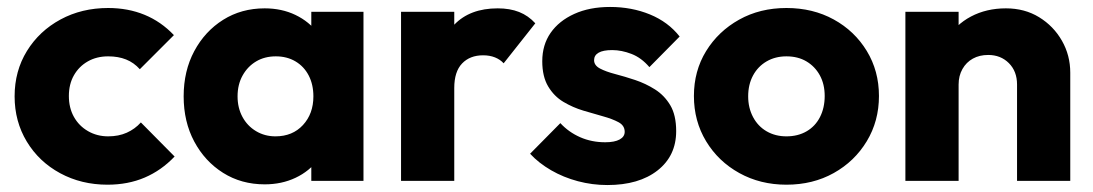

<svg xmlns="http://www.w3.org/2000/svg" viewBox="-20 -520 3141 552"><path d="M289 11Q214 11 153 -22Q92 -55 57 -113Q22 -171 22 -243Q22 -316 57.5 -373.5Q93 -431 154 -464Q215 -497 291 -497Q348 -497 395.5 -477.5Q443 -458 480 -419L382 -321Q365 -340 342.5 -349Q320 -358 291 -358Q258 -358 232.5 -343.5Q207 -329 192.5 -303.5Q178 -278 178 -244Q178 -210 192.5 -184Q207 -158 233 -143Q259 -128 291 -128Q321 -128 344.5 -138.5Q368 -149 385 -168L482 -70Q444 -30 396 -9.5Q348 11 289 11Z M741 10Q674 10 621.5 -23Q569 -56 538.5 -113Q508 -170 508 -243Q508 -316 538.5 -373Q569 -430 621.5 -463Q674 -496 741 -496Q790 -496 829.5 -477Q869 -458 894 -424.5Q919 -391 922 -348V-138Q919 -95 894.5 -61.5Q870 -28 830 -9Q790 10 741 10ZM772 -128Q821 -128 851 -160.5Q881 -193 881 -243Q881 -277 867.5 -303Q854 -329 829.5 -343.5Q805 -358 773 -358Q741 -358 716.5 -343.5Q692 -329 677.5 -303Q663 -277 663 -243Q663 -210 677 -184Q691 -158 716 -143Q741 -128 772 -128ZM875 0V-131L898 -249L875 -367V-486H1025V0Z M1133 0V-486H1286V0ZM1286 -267 1222 -317Q1241 -402 1286 -449Q1331 -496 1411 -496Q1446 -496 1472.5 -485.5Q1499 -475 1519 -453L1428 -338Q1418 -349 1403 -355Q1388 -361 1369 -361Q1331 -361 1308.5 -337.5Q1286 -314 1286 -267Z M1726 12Q1683 12 1641.5 1Q1600 -10 1564.5 -30.5Q1529 -51 1504 -78L1591 -166Q1615 -140 1648 -125.5Q1681 -111 1720 -111Q1747 -111 1761.5 -119Q1776 -127 1776 -141Q1776 -159 1758.5 -168.5Q1741 -178 1714 -185.5Q1687 -193 1657 -202Q1627 -211 1600 -227Q1573 -243 1556 -271.5Q1539 -300 1539 -344Q1539 -391 1563 -425.5Q1587 -460 1631 -480Q1675 -500 1734 -500Q1796 -500 1848.5 -478.5Q1901 -457 1934 -415L1847 -327Q1824 -354 1795.5 -365Q1767 -376 1740 -376Q1714 -376 1701 -368.5Q1688 -361 1688 -347Q1688 -332 1705 -323Q1722 -314 1749 -307Q1776 -300 1806 -290Q1836 -280 1863 -263Q1890 -246 1907 -217.5Q1924 -189 1924 -143Q1924 -72 1870.5 -30Q1817 12 1726 12Z M2241 11Q2166 11 2105.5 -22.5Q2045 -56 2010 -114Q1975 -172 1975 -244Q1975 -316 2010 -373Q2045 -430 2105 -463.5Q2165 -497 2241 -497Q2317 -497 2377 -464Q2437 -431 2472 -373.5Q2507 -316 2507 -244Q2507 -172 2472 -114Q2437 -56 2377 -22.5Q2317 11 2241 11ZM2241 -128Q2274 -128 2299 -142.5Q2324 -157 2337.5 -183.5Q2351 -210 2351 -244Q2351 -278 2337 -303.5Q2323 -329 2298.5 -343.5Q2274 -358 2241 -358Q2209 -358 2184 -343.5Q2159 -329 2145 -303Q2131 -277 2131 -243Q2131 -210 2145 -183.5Q2159 -157 2184 -142.5Q2209 -128 2241 -128Z M2904 0V-277Q2904 -315 2880.5 -338.5Q2857 -362 2821 -362Q2796 -362 2777 -351.5Q2758 -341 2747 -321.5Q2736 -302 2736 -277L2677 -306Q2677 -363 2702 -406Q2727 -449 2771.5 -472.5Q2816 -496 2872 -496Q2926 -496 2967.5 -470.5Q3009 -445 3033 -403Q3057 -361 3057 -311V0ZM2583 0V-486H2736V0Z"/></svg>

Font: Outfit Thin
Style: Bold
Weight: 700
Version: Version 1.100;gftools[0.9.27]